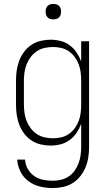

<svg xmlns="http://www.w3.org/2000/svg" viewBox="-20 -729 540 972"><path d="M247 223Q215 223 183 215.5Q151 208 125 189Q99 170 84 140.5Q69 111 67 79H107Q108 104 120.5 126Q133 148 153 162Q173 176 197.5 181Q222 186 247 186Q268 186 289 181Q310 176 327.5 164.5Q345 153 357.5 135.5Q370 118 377.5 98Q385 78 388 57Q391 36 391 15V-102Q382 -78 367.5 -56.5Q353 -35 332.5 -20Q312 -5 287 1.5Q262 8 236 8Q211 8 185.5 2Q160 -4 138.5 -18.5Q117 -33 101.5 -54Q86 -75 77 -99Q68 -123 64.5 -148.5Q61 -174 61 -200V-320Q61 -346 64.5 -371.5Q68 -397 77 -421Q86 -445 101.5 -466Q117 -487 138.5 -501.5Q160 -516 185.5 -522Q211 -528 236 -528Q262 -528 287 -521.5Q312 -515 332.5 -500Q353 -485 367.5 -463.5Q382 -442 391 -418V-520H431V15Q431 41 427 67.5Q423 94 413 118Q403 142 386.5 163Q370 184 347.5 198Q325 212 299 217.5Q273 223 247 223ZM249 -29Q270 -29 291 -34Q312 -39 329 -51Q346 -63 358.5 -80Q371 -97 378.5 -117Q386 -137 388.5 -158Q391 -179 391 -200V-320Q391 -341 388.5 -362Q386 -383 378.5 -403Q371 -423 358.5 -440Q346 -457 329 -469Q312 -481 291 -486Q270 -491 249 -491Q228 -491 206.5 -486.5Q185 -482 167 -470Q149 -458 136 -441Q123 -424 115 -404Q107 -384 104 -362.5Q101 -341 101 -320V-200Q101 -179 104 -157.5Q107 -136 115 -116Q123 -96 136 -79Q149 -62 167 -50Q185 -38 206.5 -33.5Q228 -29 249 -29ZM250 -631Q242 -631 234.5 -633Q227 -635 221 -641Q215 -647 213 -654.5Q211 -662 211 -670Q211 -678 213 -685.5Q215 -693 221 -699Q227 -705 234.5 -707Q242 -709 250 -709Q258 -709 265.5 -707Q273 -705 279 -699Q285 -693 287 -685.5Q289 -678 289 -670Q289 -662 287 -654.5Q285 -647 279 -641Q273 -635 265.5 -633Q258 -631 250 -631Z"/></svg>

Font: Iosevka Curly Extralight
Style: Regular
Weight: 200
Monospace: yes
Designer: Belleve Invis
Foundry: Belleve Invis
Version: Version 22.1.2; ttfautohint (v1.8.4)